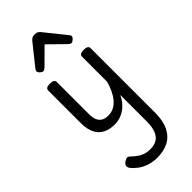

<svg xmlns="http://www.w3.org/2000/svg" viewBox="-376 -903 1365 1365"><g transform="rotate(-45 307.0 -220.5)"><path d="M260 17Q207 17 170 -2Q133 -21 113.5 -60.5Q94 -100 94 -161V-489Q94 -502 104.5 -508.5Q115 -515 136 -515Q158 -515 169 -508.5Q180 -502 180 -489V-163Q180 -129 190 -106Q200 -83 220 -71.5Q240 -60 271 -60Q301 -60 326.5 -73Q352 -86 372.5 -110Q393 -134 408.5 -166.5Q424 -199 434 -237V-489Q434 -502 444.5 -508.5Q455 -515 477 -515Q498 -515 509 -508.5Q520 -502 520 -489V163Q520 241 494.5 293.5Q469 346 421 372Q373 398 306 398Q263 398 226 386Q189 374 161.5 354Q134 334 116 311Q105 298 106.5 282.5Q108 267 128 255Q146 244 156 245Q166 246 180 260Q212 291 242.5 305.5Q273 320 313 320Q353 320 379.5 304Q406 288 420 253Q434 218 434 161V-104Q420 -74 400.5 -51Q381 -28 358 -13Q335 2 310.5 9.5Q286 17 260 17ZM166 -610Q156 -610 143.5 -622Q131 -634 131 -644Q131 -647 132 -650Q133 -653 137 -660L264 -819Q270 -826 279.5 -832.5Q289 -839 308 -839Q327 -839 336 -832.5Q345 -826 351 -819L479 -660Q484 -653 485 -650Q486 -647 486 -644Q486 -634 473 -622Q460 -610 451 -610Q444 -610 438 -613.5Q432 -617 426 -623L308 -739L191 -623Q184 -617 178 -613.5Q172 -610 166 -610Z"/></g></svg>

Font: Playwrite HR Lijeva
Style: Regular
Weight: 400
Designer: Veronika Burian, José Scaglione
Foundry: TypeTogether
Version: Version 1.002